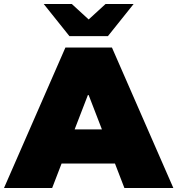

<svg xmlns="http://www.w3.org/2000/svg" viewBox="-39 -937 884 957"><path d="M534 -122H268L221 0H-19L287 -700H519L825 0H581ZM399 -463 333 -292H469L403 -463ZM627 -917 499 -757H307L179 -917H319L403 -840L487 -917Z"/></svg>

Font: CMG Sans Black
Style: Regular
Weight: 900
Designer: Julieta Ulanovsky
Foundry: Julieta Ulanovsky
Version: Version 7.200